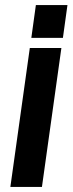

<svg xmlns="http://www.w3.org/2000/svg" viewBox="-20 -740 287 760"><path d="M104 -590 122 -720H247L229 -590ZM21 0 98 -550H223L146 0Z"/></svg>

Font: Mohave
Style: Bold Italic
Weight: 700
Italic angle: -8°
Designer: Gumpita Rahayu
Foundry: Tokotype
Version: Version 2.003; ttfautohint (v1.8.3)